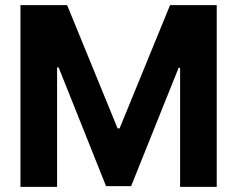

<svg xmlns="http://www.w3.org/2000/svg" viewBox="-20 -727 923 747"><path d="M241.2 -707 437.5 -227.5H445.3L641.6 -707H823.2V0H680.7V-462.9H674.8L490.2 -2.9H392.6L208 -464.8H202.1V0H59.6V-707Z"/></svg>

Font: Pretendard JP
Style: Bold
Weight: 700
Designer: Base glyphs from Inter by Rasmus Andersson; Hangeul glyphs from Noto Sans CJK(Source Han Sans) by Jang Soo-young and Kan
Foundry: Kil Hyung-jin
Version: Version 1.309